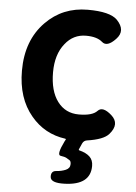

<svg xmlns="http://www.w3.org/2000/svg" viewBox="-65 -807 798 1129"><g transform="rotate(5 333.5 -242.5)"><path d="M360 273Q277 276 275 240Q273 205 304 203Q335 201 360 190.5Q385 180 385 155Q385 138 376.5 132.5Q368 127 357.5 121Q347 115 322 111.5Q297 108 338 25L344 14Q346 10 341 9Q217 -8 138 -103Q52 -205 52 -368Q52 -547 159 -656Q259 -758 407 -758Q538 -758 581 -715Q639 -655 588 -602Q538 -549 506.5 -577Q475 -605 410 -605Q335 -605 287 -544Q235 -480 235 -374Q235 -264 281.5 -202Q328 -140 407.5 -140Q487 -140 515.5 -170.5Q544 -201 598 -153Q652 -105 597 -42Q566 -6 468 8Q450 11 442 28L426 64Q424 69 429 70Q469 80 490.5 100Q512 120 512 155Q512 268 360 273Z"/></g></svg>

Font: Resource Han Rounded KR Heavy
Style: Regular
Weight: 900
Designer: Cyano Hao (round all glyphs); Ryoko NISHIZUKA 西塚涼子 (kana, bopomofo & ideographs); Paul D. Hunt (Latin, Greek & Cyrillic)
Foundry: Cyano Hao
Version: 0.990